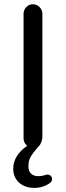

<svg xmlns="http://www.w3.org/2000/svg" viewBox="-20 -708 318 927"><path d="M43.9 106.4Q43.9 74.2 61.5 45.9Q79.1 17.6 111.3 -3.9Q93.8 -18.6 93.8 -39.1V-641.6Q93.8 -660.2 106.9 -673.8Q120.1 -687.5 138.7 -687.5Q157.2 -687.5 170.9 -673.8Q184.6 -660.2 184.6 -641.6V-48.8Q184.6 -27.3 172.9 -8.8Q168.9 -2.9 160.2 5.9Q136.7 33.2 127 50.8Q117.2 68.4 117.2 94.7Q117.2 118.2 129.9 130.4Q142.6 142.6 166 142.6Q181.6 142.6 200.2 136.7L203.1 135.7L209 134.8Q218.8 134.8 225.1 141.1Q231.4 147.5 231.4 157.2Q231.4 168 220.7 175.8Q187.5 199.2 145.5 199.2Q100.6 199.2 72.3 173.8Q43.9 148.4 43.9 106.4Z"/></svg>

Font: jf-openhuninn-1.0
Style: Regular
Weight: 400
Designer: [Kosugi Maru]
      Designed by Motoya company      

      [Varela Round]
      Joe Prince(Latin component); Avraham Co
Foundry: justfont CO.,LTD.
Version: 1.0